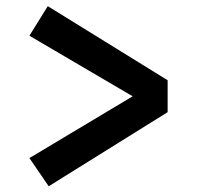

<svg xmlns="http://www.w3.org/2000/svg" viewBox="-20 -642 655 639"><path d="M139 -621.5 537.9 -374.9V-268.7L142.1 -22.1L77.9 -115.9L421.5 -321.5L77.9 -523.1Z"/></svg>

Font: Fira Code SemiBold
Style: Regular
Weight: 600
Designer: Carrois Corporate, Edenspiekermann AG, Nikita Prokopov
Foundry: Carrois Corporate, Edenspiekermann AG, Nikita Prokopov
Version: Version 6.002